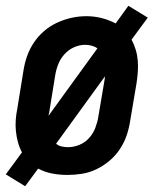

<svg xmlns="http://www.w3.org/2000/svg" viewBox="-28 -597 548 664"><path d="M59 47 -8 6 48 -70Q39 -87 34 -105.5Q29 -124 27 -143.5Q25 -163 26.5 -183Q28 -203 32 -222L53 -352Q57 -378 65.5 -402.5Q74 -427 89 -449.5Q104 -472 125 -490Q146 -508 170.5 -519Q195 -530 220 -535.5Q245 -541 271 -541Q298 -541 323.5 -534.5Q349 -528 372 -516L416 -577L483 -536L427 -460Q436 -443 441.5 -424.5Q447 -406 448.5 -386.5Q450 -367 448.5 -347Q447 -327 444 -308L422 -178Q418 -152 409.5 -127.5Q401 -103 386 -80.5Q371 -58 350 -40.5Q329 -23 305 -11.5Q281 0 255.5 4Q230 8 205 8Q178 8 152 3Q126 -2 104 -14ZM140 -197 309 -430Q300 -436 289 -439Q278 -442 266 -442Q247 -442 228 -433.5Q209 -425 195 -409.5Q181 -394 173.5 -375Q166 -356 163 -337L142 -207Q141 -204 140.5 -202Q140 -200 140 -197ZM207 -88Q227 -88 246.5 -96Q266 -104 280 -119.5Q294 -135 301.5 -154.5Q309 -174 312 -193L334 -323Q334 -326 334.5 -328Q335 -330 335 -333L166 -100Q174 -93 185 -90.5Q196 -88 207 -88Z"/></svg>

Font: Iosevka Curly Oblique
Style: Bold
Weight: 700
Italic angle: -9°
Monospace: yes
Designer: Belleve Invis
Foundry: Belleve Invis
Version: Version 11.1.0; ttfautohint (v1.8.3)